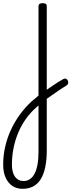

<svg xmlns="http://www.w3.org/2000/svg" viewBox="-111 -535 449 1207"><path d="M158 47Q174 36 190 24.5Q206 13 222.5 2Q239 -9 255.5 -19.5Q272 -30 287 -38Q297 -43 304 -40Q311 -37 315 -29Q319 -21 317.5 -12Q316 -3 306 3Q291 12 273.5 23.5Q256 35 237.5 48Q219 61 200.5 74Q182 87 166 98ZM31 652Q-6 652 -33 634Q-60 616 -75.5 582Q-91 548 -91 501Q-91 444 -79 390Q-67 336 -44 285Q-21 234 12 188Q45 142 88 102Q99 93 110 84Q121 75 131 66V-496Q131 -506 137.5 -510.5Q144 -515 157 -515Q171 -515 177 -510.5Q183 -506 183 -496V411Q183 470 173.5 515.5Q164 561 145 591.5Q126 622 97.5 637Q69 652 31 652ZM37 603Q59 603 76.5 591.5Q94 580 106 557.5Q118 535 124.5 501Q131 467 131 421V129Q122 135 114 143Q106 151 98 158Q64 192 39 231.5Q14 271 -2.5 314.5Q-19 358 -27.5 404.5Q-36 451 -36 500Q-36 532 -27.5 555Q-19 578 -2.5 590.5Q14 603 37 603Z"/></svg>

Font: Playwrite CL ExtraLight
Style: Regular
Weight: 200
Designer: Veronika Burian, José Scaglione
Foundry: TypeTogether
Version: Version 1.002